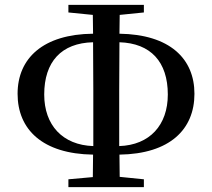

<svg xmlns="http://www.w3.org/2000/svg" viewBox="-20 -766 869 786"><path d="M260 0H569V-32L470 -42L469 -133C675 -136 776 -236 776 -382C776 -526 675 -625 469 -628L470 -705L569 -715V-746H260V-715L360 -705L361 -628C157 -626 52 -528 52 -382C52 -236 154 -136 361 -133L360 -41L260 -32ZM362 -168C236 -172 161 -254 161 -379C161 -513 231 -590 361 -593L362 -396V-344ZM469 -593C597 -589 667 -513 667 -379C667 -254 593 -172 468 -168V-345V-397Z"/></svg>

Font: Noto Serif HK SemiBold
Style: Regular
Weight: 600
Designer: Ryoko NISHIZUKA 西塚涼子 (kana & ideographs); Frank Grießhammer (Latin, Greek & Cyrillic); Wenlong ZHANG 张文龙 (bopomofo); San
Foundry: Adobe
Version: Version 2.001;hotconv 1.1.0;makeotfexe 2.6.0